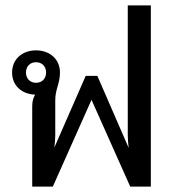

<svg xmlns="http://www.w3.org/2000/svg" viewBox="-20 -695 652 715"><path d="M541.7 -675H455.8V-191.7C455.8 -177.5 457.5 -159.2 459.2 -144.2L342.5 -412.5H320.8H299.2L182.5 -145.8C184.2 -160.8 185.8 -177.5 185.8 -191.7V-322.5C185.8 -362.5 203.3 -384.2 203.3 -425C203.3 -475 165 -507.5 114.2 -507.5C63.3 -507.5 25 -475 25 -425C25 -375.8 61.7 -344.2 110.8 -342.5C104.2 -331.7 100 -317.5 100 -300V0H176.7L320.8 -323.3L465 0H541.7ZM114.2 -386.7C91.7 -386.7 76.7 -402.5 76.7 -425C76.7 -447.5 91.7 -463.3 114.2 -463.3C136.7 -463.3 151.7 -447.5 151.7 -425C151.7 -402.5 136.7 -386.7 114.2 -386.7Z"/></svg>

Font: Boon Medium
Style: Regular
Weight: 500
Designer: Sungsit Sawaiwan
Foundry: FontUni
Version: Version 2.0